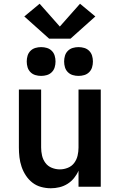

<svg xmlns="http://www.w3.org/2000/svg" viewBox="-20 -999 640 1027"><path d="M252 8Q226 8 200 1Q174 -6 153.5 -22Q133 -38 118.5 -60Q104 -82 95.5 -107Q87 -132 84 -158Q81 -184 81 -210V-520H200V-210Q200 -188 205 -166.5Q210 -145 223 -127.5Q236 -110 257 -101.5Q278 -93 300 -93Q322 -93 343 -101.5Q364 -110 377 -127.5Q390 -145 395 -166.5Q400 -188 400 -210V-520H519V0H400V-86Q391 -65 376 -46.5Q361 -28 341 -15.5Q321 -3 298 2.5Q275 8 252 8ZM400 -593Q384 -593 369 -597.5Q354 -602 343 -613Q332 -624 327.5 -639Q323 -654 323 -670Q323 -686 327.5 -701Q332 -716 343 -727Q354 -738 369 -742.5Q384 -747 400 -747Q416 -747 431 -742.5Q446 -738 457 -727Q468 -716 472.5 -701Q477 -686 477 -670Q477 -654 472.5 -639Q468 -624 457 -613Q446 -602 431 -597.5Q416 -593 400 -593ZM200 -593Q184 -593 169 -597.5Q154 -602 143 -613Q132 -624 127.5 -639Q123 -654 123 -670Q123 -686 127.5 -701Q132 -716 143 -727Q154 -738 169 -742.5Q184 -747 200 -747Q216 -747 231 -742.5Q246 -738 257 -727Q268 -716 272.5 -701Q277 -686 277 -670Q277 -654 272.5 -639Q268 -624 257 -613Q246 -602 231 -597.5Q216 -593 200 -593ZM243 -792 110 -911 192 -979 300 -857 408 -979 490 -911 357 -792Z"/></svg>

Font: Iosevka Custom Extended
Style: Bold
Weight: 700
Width: 7
Monospace: yes
Designer: Belleve Invis
Foundry: Belleve Invis
Version: Version 11.2.4; ttfautohint (v1.8.4)